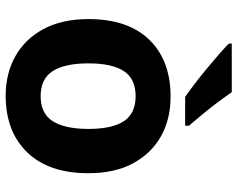

<svg xmlns="http://www.w3.org/2000/svg" viewBox="-98 -708 816 659"><g transform="rotate(90 309.5 -378.0)"><path d="M574 -273.7Q574 -138 502.5 -64Q431 10 308 10Q232.1 10 172.8 -23.1Q113.4 -56.2 79.2 -119.8Q45 -183.4 45 -274Q45 -410 116 -483Q187 -556 311 -556Q388.4 -556 447.2 -523Q506 -490 540 -427.3Q574 -364.5 574 -273.7ZM197 -274Q197 -193 223.5 -151.5Q250 -110 309.9 -110Q369 -110 395.5 -151.5Q422 -193 422 -274Q422 -355 395.5 -395.5Q369 -436 309.5 -436Q250 -436 223.5 -395.5Q197 -355 197 -274ZM296 -766Q311 -744 331.5 -716.5Q352 -689 373.5 -663.5Q395 -638 411 -619V-606H312Q293 -619 267.5 -638.5Q242 -658 215.5 -680Q189 -702 166 -722Q143 -742 129 -756V-766Z"/></g></svg>

Font: Noto Sans Balinese
Style: Regular
Weight: 400
Designer: Aditya Bayu, David Williams
Foundry: David Williams
Version: Version 2.003